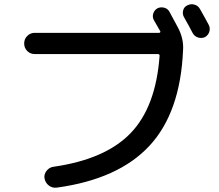

<svg xmlns="http://www.w3.org/2000/svg" viewBox="-20 -856 1040 911"><path d="M232.4 -64.5Q479.5 -99.6 599.6 -224.1Q719.7 -348.6 737.3 -591.8Q737.3 -599.6 728.5 -599.6H144.5Q123 -599.6 108.9 -614.3Q94.7 -628.9 94.7 -649.9Q94.7 -670.9 109.4 -685.5Q124 -700.2 144.5 -700.2H735.4Q738.3 -700.2 740.2 -703.1Q742.2 -706.1 740.2 -708Q735.4 -716.8 725.1 -734.4Q714.8 -752 710 -760.7Q702.1 -775.4 707 -791.5Q711.9 -807.6 726.6 -816.4Q742.2 -824.2 759.8 -819.3Q777.3 -814.5 785.2 -797.9L824.2 -725.6Q852.5 -671.9 848.6 -618.2Q835.9 -322.3 689 -164.1Q542 -5.9 250 34.2Q228.5 37.1 211.9 24.4Q195.3 11.7 191.4 -8.8Q187.5 -27.3 200.2 -44.4Q212.9 -61.5 232.4 -64.5ZM928.7 -813.5Q957 -763.7 970.7 -737.3Q978.5 -721.7 973.1 -705.1Q967.8 -688.5 952.1 -679.7Q936.5 -672.9 919.4 -678.2Q902.3 -683.6 893.6 -700.2Q880.9 -725.6 852.5 -775.4Q844.7 -790 849.1 -807.1Q853.5 -824.2 870.1 -831.1Q885.7 -838.9 902.8 -834Q919.9 -829.1 928.7 -813.5Z"/></svg>

Font: Rounded Mgen+ 1mn medium
Style: Regular
Weight: 500
Designer: [Source Han Sans]
Ryoko NISHIZUKA  (kana & ideographs); Paul D. Hunt (Latin, Greek & Cyrillic); Wenlong ZHANG  (bopomofo
Version: Version 1.059.20150602